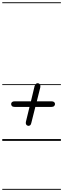

<svg xmlns="http://www.w3.org/2000/svg" viewBox="-25 -1246 558 1698"><path d="M226 -133Q218.5 -134 212.5 -138.2Q206.5 -142.5 204.2 -150.5Q202 -158.5 204.5 -170.5L236 -300.5H105Q88.5 -300.5 81 -307.8Q73.5 -315 73.5 -326Q73.5 -336 81 -343Q88.5 -350 105 -350H248.5L281 -485Q286.5 -499.5 293.8 -505.2Q301 -511 310 -510Q321 -509.5 327.8 -500.5Q334.5 -491.5 331.5 -474L300.5 -350H430Q446 -350 453.8 -343Q461.5 -336 461.5 -326Q461.5 -316 453.8 -308.2Q446 -300.5 430 -300.5H287.5L252 -159Q249 -144 242 -138.5Q235 -133 226 -133ZM226 -133Q218.5 -134 212.5 -138.2Q206.5 -142.5 204.2 -150.5Q202 -158.5 204.5 -170.5L236 -300.5H105Q88.5 -300.5 81 -307.8Q73.5 -315 73.5 -326Q73.5 -336 81 -343Q88.5 -350 105 -350H248.5L281 -485Q286.5 -499.5 293.8 -505.2Q301 -511 310 -510Q321 -509.5 327.8 -500.5Q334.5 -491.5 331.5 -474L300.5 -350H430Q446 -350 453.8 -343Q461.5 -336 461.5 -326Q461.5 -316 453.8 -308.2Q446 -300.5 430 -300.5H287.5L252 -159Q249 -144 242 -138.5Q235 -133 226 -133ZM-5 424.5H513.5V432.5H-5ZM-5 -16H513.5V0H-5ZM-5 -501.5H513.5V-493.5H-5ZM-5 -1226H513.5V-1218H-5Z"/></svg>

Font: Edu AU VIC WA NT Guides
Style: Regular
Weight: 400
Designer: Tina and Corey Anderson, Eben Sorkin, Mirko Velimirovic
Foundry: Google for Education
Version: Version 1.001